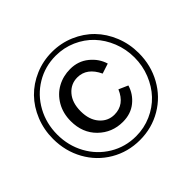

<svg xmlns="http://www.w3.org/2000/svg" viewBox="-173 -916 1132 1132"><g transform="rotate(-45 393.0 -349.5)"><path d="M35.2 -350.1Q35.2 -426.8 62.7 -494.9Q90.3 -563 137.9 -611.8Q185.5 -660.6 252 -689Q318.4 -717.3 393.1 -717.3Q467.8 -717.3 534.2 -689Q600.6 -660.6 648.2 -611.8Q695.8 -563 723.4 -494.9Q751 -426.8 751 -350.1Q751 -248 704.1 -163.6Q657.2 -79.1 575 -30.8Q492.7 17.6 393.1 17.6Q293.5 17.6 211.2 -30.8Q128.9 -79.1 82 -163.6Q35.2 -248 35.2 -350.1ZM70.8 -350.1Q70.8 -258.3 113 -181.2Q155.3 -104 229.5 -59.3Q303.7 -14.6 393.1 -14.6Q460.4 -14.6 520.3 -41Q580.1 -67.4 622.6 -112.3Q665 -157.2 689.9 -219.2Q714.8 -281.2 714.8 -350.1Q714.8 -419.4 689.9 -481.4Q665 -543.5 622.6 -588.4Q580.1 -633.3 520.3 -659.7Q460.4 -686 393.1 -686Q303.7 -686 229.5 -641.4Q155.3 -596.7 113 -519.5Q70.8 -442.4 70.8 -350.1ZM265.6 -350.1Q265.6 -279.3 302 -237.1Q338.4 -194.8 393.1 -194.8Q476.6 -194.8 514.6 -284.2L572.3 -258.8Q555.7 -203.1 510 -166.3Q464.4 -129.4 397.9 -129.4Q308.1 -129.4 245.6 -190.7Q183.1 -252 183.1 -350.1Q183.1 -415.5 212.6 -466.3Q242.2 -517.1 290.8 -543.7Q339.4 -570.3 397.9 -570.3Q464.4 -570.3 512.7 -531Q561 -491.7 577.6 -436L514.6 -415.5Q472.2 -505.4 393.1 -505.4Q338.4 -505.4 302 -463.4Q265.6 -421.4 265.6 -350.1Z"/></g></svg>

Font: Cooper* ExtraBold
Style: Regular
Weight: 800
Designer: Owen Earl
Foundry: indestructible type*
Version: Version 0.001